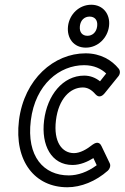

<svg xmlns="http://www.w3.org/2000/svg" viewBox="-20 -753 526 810"><path d="M110 -245C129 -398 232 -478 335 -478C376 -478 407 -463 428 -443L402 -410C383 -425 361 -434 335 -434C245 -434 179 -351 166 -245C153 -140 197 -57 286 -57C319 -57 350 -71 374 -86L388 -56C349 -27 308 -13 270 -13C165 -13 91 -92 110 -245ZM60 -245C39 -72 128 37 264 37C322 37 384 12 435 -33C443 -40 448 -54 443 -64L408 -137C397 -161 377 -147 371 -143C346 -123 318 -107 292 -107C242 -107 205 -154 216 -245C227 -337 277 -384 329 -384C348 -384 365 -376 383 -355C400 -336 416 -353 421 -359L480 -432C487 -441 488 -454 481 -463C452 -499 405 -528 341 -528C208 -528 82 -420 60 -245ZM349 -602C328 -602 314 -616 317 -643C320 -669 337 -683 358 -683C379 -683 393 -669 390 -643C387 -616 369 -602 349 -602ZM342 -552C392 -552 434 -592 440 -643C446 -693 415 -733 365 -733C314 -733 273 -693 267 -643C261 -592 291 -552 342 -552Z"/></svg>

Font: Falling Sky
Style: CondOuObl
Weight: 400
Designer: Paul D. Hunt
Foundry: Adobe Systems Incorporated
Version: Version 1.02